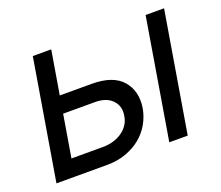

<svg xmlns="http://www.w3.org/2000/svg" viewBox="-96 -682 942 820"><g transform="rotate(-20 375.0 -272.5)"><path d="M31.2 0 122.2 -545.5H206L172.9 -348H318.2Q414.4 -348 456.7 -299.4Q498.9 -250.7 487.2 -176.1Q480.8 -139.6 462.5 -107.4Q444.2 -75.3 415.1 -51.5Q386 -27.7 346.9 -13.8Q307.9 0 259.9 0ZM272.7 -78.1Q294.7 -78.1 316.2 -84Q337.7 -89.8 355.6 -101.6Q373.6 -113.3 386 -130.9Q398.4 -148.4 402 -171.9Q409.4 -215.6 382.1 -242.9Q355.1 -269.9 305.4 -269.9H159.8L127.8 -78.1ZM634.9 -545.5H718.8L627.8 0H544Z"/></g></svg>

Font: Inter P
Style: Italic
Weight: 400
Italic angle: -9.40001°
Designer: Rasmus Andersson
Foundry: rsms
Version: Version 3.018;git-588b23468